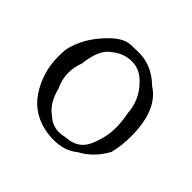

<svg xmlns="http://www.w3.org/2000/svg" viewBox="-136 -692 867 867"><g transform="rotate(45 297.0 -259.0)"><path d="M302 17Q374 17 418 -21Q487 -57 526 -131Q539 -184 539 -241Q539 -411 445 -470Q379 -535 295 -535Q292 -535 245.5 -533.5Q199 -532 147 -477Q73 -402 53 -311Q51 -288 51 -266Q51 -163 106 -81Q161 1 269 15Q286 17 302 17ZM295 -25Q251 -25 217 -58Q173 -89 154 -164Q135 -203 135 -245Q135 -281 149 -318Q160 -417 206 -448Q251 -485 303 -484.5Q355 -484 394 -441Q449 -385 454 -306Q463 -260 463 -220Q463 -160 435.5 -96.5Q408 -33 332 -30Q313 -25 295 -25Z"/></g></svg>

Font: Xiaobo Songti 小帛宋体
Style: Regular
Weight: 400
Version: Version 1.501;March 17, 2024;FontCreator 14.0.0.2814 64-bit